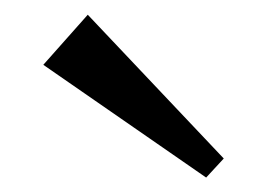

<svg xmlns="http://www.w3.org/2000/svg" viewBox="-20 -788 369 266"><path d="M101.6 -767.6 40 -698.2 265.6 -542 290 -568.4Z"/></svg>

Font: TriodPostnaja
Style: Medium
Weight: 500
Version: 20110805; ttfautohint (v0.96) -l 8 -r 50 -G 200 -x 14 -w "G"